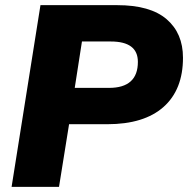

<svg xmlns="http://www.w3.org/2000/svg" viewBox="-20 -725 730 745"><path d="M25 0 137 -705H435Q563 -705 626.5 -650.5Q690 -596 690 -501Q690 -377 614.5 -310Q539 -243 396 -243H248L209 0ZM270 -384H403Q515 -384 515 -485Q515 -564 410 -564H298Z"/></svg>

Font: Nunito Sans Black
Style: Italic
Weight: 900
Italic angle: -9°
Designer: Vernon Adams
Foundry: Vernon Adams
Version: Version 3.006; ttfautohint (v1.8.3)